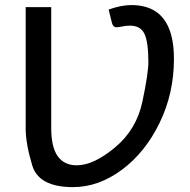

<svg xmlns="http://www.w3.org/2000/svg" viewBox="-20 -746 767 774"><path d="M509.8 -725.6Q681.2 -725.6 681.2 -508.8Q681.2 -369.1 623 -250Q564.9 -130.9 470.9 -61.3Q377 8.3 274.4 8.3Q136.2 8.3 109.9 -79.3Q83.5 -167 83.5 -228.5V-717.3H186.5V-228.5Q186.5 -79.6 289.6 -79.6Q356.9 -79.6 443.6 -151.6Q530.3 -223.6 554.2 -336.9Q578.1 -450.2 578.1 -496.1Q578.1 -575.7 562.5 -609.1Q546.9 -642.6 503.9 -642.6Q486.8 -642.6 470.2 -638.7Q453.6 -634.8 444.3 -637Q435.1 -639.2 431.2 -653.8L418 -707.5Q468.8 -725.6 509.8 -725.6Z"/></svg>

Font: Lato-Medium
Style: Regular
Weight: 500
Designer: Lukasz Dziedzic
Foundry: tyPoland Lukasz Dziedzic
Version: Version 2.006; 2014-01-15